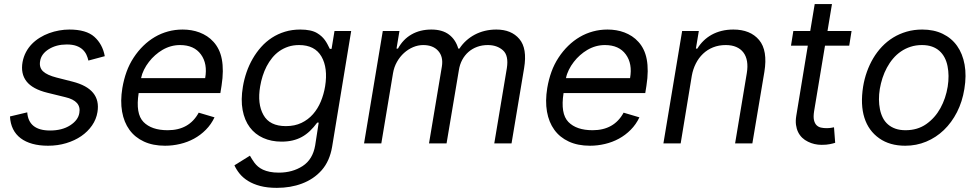

<svg xmlns="http://www.w3.org/2000/svg" viewBox="-20 -696 4754 932"><path d="M112.2 -150.6Q118.6 -62.5 223 -62.5Q281.6 -62.5 320.7 -87.7Q359.7 -112.9 365.1 -147.7Q375.7 -206 296.9 -224.4L210.2 -245.7Q137.8 -263.5 108.7 -301Q79.5 -338.4 89.5 -394.9Q94.5 -421.2 106.2 -443.2Q117.9 -465.2 134.9 -482.6Q152 -500 173.3 -513.1Q194.6 -526.3 218.4 -535Q242.2 -543.7 267.2 -548.1Q292.3 -552.6 316.8 -552.6Q398.4 -552.6 437.9 -517.4Q478 -481.5 488.6 -423.3L409.1 -402Q405.9 -416.5 399.5 -430.4Q393.1 -444.2 381.2 -455.4Q369.3 -466.6 350.5 -473.4Q331.7 -480.1 304 -480.1Q253.6 -480.1 217 -457.4Q180 -434.3 174.7 -399.1Q169.4 -368.3 188.9 -349.8Q208.5 -331.3 254.3 -319.6L332.4 -299.7Q471.6 -264.2 453.1 -152Q447.4 -116.8 426.8 -87Q406.2 -57.2 374.5 -35.3Q342.7 -13.5 301.5 -1.1Q260.3 11.4 213.1 11.4Q170.8 11.4 137.4 2.1Q104 -7.1 80.3 -25Q56.5 -43 43.3 -69.6Q30.2 -96.2 28.4 -130.7Z M573.9 -268.5Q581 -310.4 594.3 -347.3Q607.6 -384.2 628.9 -416.5Q649.9 -448.5 675.8 -473.7Q701.7 -498.9 731.7 -516.5Q761.7 -534.1 795.6 -543.3Q829.5 -552.6 866.5 -552.6Q887.8 -552.6 908.6 -549.2Q929.3 -545.8 948.5 -538.5Q967.7 -531.2 985.1 -519.9Q1002.5 -508.5 1016.7 -492.5Q1031.2 -476.6 1041.5 -455.6Q1051.8 -434.7 1056.8 -408.4Q1061.8 -382.1 1061.6 -350.1Q1061.4 -318.2 1055.4 -279.8L1049.7 -244.3H653.1Q637.4 -144.2 676.5 -104Q715.6 -63.9 794 -63.9Q845.9 -63.9 883.5 -85Q921.2 -106.2 944.6 -149.1L1021.3 -126.4Q1005 -92 979.2 -66.1Q953.5 -40.1 921.9 -22.9Q890.3 -5.7 854.2 2.8Q818.2 11.4 781.2 11.4Q722.3 11.4 678.6 -8.9Q634.9 -29.1 608.3 -65.9Q581.7 -102.6 572.6 -154.1Q563.6 -205.6 573.9 -268.5ZM664.8 -316.8H975.9Q988.3 -386.7 955.3 -431.8Q922.2 -477.3 853.7 -477.3Q808.6 -477.3 768.1 -453.5Q750 -442.8 733.3 -428.1Q716.6 -413.4 702.8 -395.4Q688.9 -377.5 679 -357.6Q669 -337.7 664.8 -316.8Z M1193.2 59.7Q1197.4 67.1 1202.8 75.8Q1208.1 84.5 1215.2 94.1Q1222.3 103.7 1232.4 112.4Q1242.5 121.1 1256.6 127.7Q1270.6 134.2 1289.6 138.1Q1308.6 142 1333.8 142Q1399.5 142 1448.9 110.1Q1498.2 78.1 1509.9 9.9L1527 -100.9H1519.9Q1502.5 -77.4 1484.2 -60Q1465.9 -42.6 1445.1 -31.2Q1424.4 -19.9 1400.2 -14.2Q1376.1 -8.5 1346.6 -8.5Q1297.2 -8.5 1257.6 -26.3Q1218 -44 1192.5 -78.1Q1166.9 -112.2 1157.7 -161.9Q1148.4 -211.6 1159.1 -275.6Q1165.1 -311.4 1177 -345.9Q1188.9 -380.3 1206.7 -411Q1224.4 -441.8 1247.7 -467.9Q1271 -494 1299.9 -512.8Q1328.8 -531.6 1363.3 -542.1Q1397.7 -552.6 1437.5 -552.6Q1490.8 -552.6 1519.5 -535.2Q1532 -527.7 1540.8 -519.5Q1549.7 -511.4 1556.6 -502Q1563.6 -492.5 1569.2 -481.9Q1574.9 -471.2 1581 -458.8H1589.5L1603.7 -545.5H1684.7L1592.3 15.6Q1580.6 85.9 1541.5 130.3Q1522 152.3 1497.9 168.5Q1473.7 184.7 1445.8 195.1Q1418 205.6 1387.3 210.8Q1356.5 215.9 1323.9 215.9Q1278.1 215.9 1243.6 206.9Q1209.2 197.8 1184.5 182.5Q1159.8 167.3 1143.6 147.5Q1127.5 127.8 1117.9 106.5ZM1258.9 -137.8Q1288.7 -83.8 1367.9 -83.8Q1410.5 -83.8 1443.2 -99.4Q1475.9 -115.1 1499.3 -141.7Q1522.7 -168.3 1537.3 -203.3Q1551.8 -238.3 1558.2 -277Q1572.4 -365.8 1540.5 -421.5Q1508.2 -477.3 1431.8 -477.3Q1403.4 -477.3 1379.6 -469.5Q1355.8 -461.6 1336.3 -448Q1316.8 -434.3 1301.3 -415.3Q1285.9 -396.3 1274.3 -374.1Q1262.8 -351.9 1255 -327.2Q1247.2 -302.6 1242.9 -277Q1228.3 -191.8 1258.9 -137.8Z M1747.2 0 1838.1 -545.5H1919L1904.8 -460.2H1911.9Q1936.4 -505.3 1977.8 -528.9Q2019.2 -552.6 2073.9 -552.6Q2127.1 -552.6 2159.4 -528.2Q2191.8 -503.9 2204.5 -460.2H2210.2Q2224.1 -481.5 2242.9 -498.6Q2261.7 -515.6 2284.4 -527.7Q2307.2 -539.8 2333.6 -546.2Q2360.1 -552.6 2389.2 -552.6Q2462.4 -552.6 2501.1 -506.7Q2540.1 -460.9 2524.1 -365.1L2463.1 0H2379.3L2440.3 -365.1Q2449.9 -426.5 2421.5 -451.7Q2392.8 -477.3 2348 -477.3Q2320 -477.3 2296.2 -468.6Q2272.4 -459.9 2254.1 -443.9Q2235.8 -427.9 2223.7 -405.4Q2211.6 -382.8 2207.4 -355.1L2147.7 0H2062.5L2125 -373.6Q2132.5 -420.5 2107.2 -448.9Q2082 -477.3 2034.1 -477.3Q2009.6 -477.3 1985.4 -467.2Q1961.3 -457 1941.2 -438.9Q1921.2 -420.8 1907 -395.8Q1892.8 -370.7 1887.8 -340.9L1831 0Z M2636.4 -268.5Q2643.5 -310.4 2656.8 -347.3Q2670.1 -384.2 2691.4 -416.5Q2712.4 -448.5 2738.3 -473.7Q2764.2 -498.9 2794.2 -516.5Q2824.2 -534.1 2858.1 -543.3Q2892 -552.6 2929 -552.6Q2950.3 -552.6 2971.1 -549.2Q2991.8 -545.8 3011 -538.5Q3030.2 -531.2 3047.6 -519.9Q3065 -508.5 3079.2 -492.5Q3093.8 -476.6 3104 -455.6Q3114.3 -434.7 3119.3 -408.4Q3124.3 -382.1 3124.1 -350.1Q3123.9 -318.2 3117.9 -279.8L3112.2 -244.3H2715.6Q2699.9 -144.2 2739 -104Q2778.1 -63.9 2856.5 -63.9Q2908.4 -63.9 2946 -85Q2983.7 -106.2 3007.1 -149.1L3083.8 -126.4Q3067.5 -92 3041.7 -66.1Q3016 -40.1 2984.4 -22.9Q2952.8 -5.7 2916.7 2.8Q2880.7 11.4 2843.8 11.4Q2784.8 11.4 2741.1 -8.9Q2697.4 -29.1 2670.8 -65.9Q2644.2 -102.6 2635.1 -154.1Q2626.1 -205.6 2636.4 -268.5ZM2727.3 -316.8H3038.4Q3050.8 -386.7 3017.8 -431.8Q2984.7 -477.3 2916.2 -477.3Q2871.1 -477.3 2830.6 -453.5Q2812.5 -442.8 2795.8 -428.1Q2779.1 -413.4 2765.3 -395.4Q2751.4 -377.5 2741.5 -357.6Q2731.5 -337.7 2727.3 -316.8Z M3291.2 -545.5H3372.2L3358 -460.2H3365.1Q3377.8 -481.2 3395.1 -498Q3412.3 -514.9 3434.3 -527.2Q3456.3 -539.4 3482.6 -546Q3508.9 -552.6 3539.8 -552.6Q3622.2 -552.6 3664.8 -501.8Q3707.4 -451 3690.3 -346.6L3632.1 0H3548.3L3605.1 -340.9Q3610.4 -372.9 3606.2 -398.3Q3601.9 -423.7 3588.6 -441.2Q3575.3 -458.8 3553.8 -468Q3532.3 -477.3 3502.8 -477.3Q3469.1 -477.3 3441.2 -466.1Q3413.4 -454.9 3392.4 -434.8Q3371.4 -414.8 3357.6 -387.4Q3343.8 -360.1 3338.1 -328.1L3284.1 0H3200.3Z M3831 -545.5H3913L3934.7 -676.1H4018.5L3996.8 -545.5H4113.6L4102.3 -474.4H3984.7L3931.8 -156.2Q3927.6 -129.6 3931.1 -113.5Q3934.7 -97.3 3943.5 -88.4Q3952.4 -79.5 3965 -76.7Q3977.6 -73.9 3991.5 -73.9Q4005.3 -73.9 4014.2 -75.5Q4023.1 -77.1 4028.4 -78.1L4034.1 -2.8Q4024.5 0.4 4008.3 3.7Q3992.2 7.1 3968.8 7.1Q3932.2 7.1 3902 -8.2Q3886.4 -15.6 3874.1 -27.3Q3861.9 -39.1 3854.2 -54.7Q3846.6 -70.3 3843.9 -90Q3841.3 -109.7 3845.2 -133.5L3901.3 -474.4H3819.6Z M4169.7 -275.6Q4175.8 -312.9 4188.2 -347.7Q4200.6 -382.5 4218.9 -413.4Q4237.2 -444.2 4261.5 -469.8Q4285.9 -495.4 4315.7 -513.7Q4345.5 -532 4380.9 -542.3Q4416.2 -552.6 4456.7 -552.6Q4513.1 -552.6 4556.1 -531.8Q4599.1 -511 4625.9 -473.2Q4652.7 -435.4 4662.3 -382.3Q4671.9 -329.2 4661.2 -264.2Q4651.3 -202.4 4625.4 -151.6Q4599.4 -100.9 4561.6 -64.6Q4523.8 -28.4 4476 -8.5Q4428.3 11.4 4374.3 11.4Q4299 11.4 4248.2 -24.5Q4196 -61.1 4176 -124.3Q4155.9 -187.5 4169.7 -275.6ZM4251.4 -165.5Q4256 -142.8 4265.6 -123.9Q4275.2 -105.1 4290.7 -91.8Q4306.1 -78.5 4327.2 -71.2Q4348.4 -63.9 4375.7 -63.9Q4433.6 -63.9 4475.9 -93.4Q4518.8 -123.6 4544.9 -171Q4571 -218.4 4580.3 -275.6Q4588.8 -329.5 4579.5 -375Q4574.9 -398.1 4565 -416.9Q4555 -435.7 4539.8 -449.2Q4524.5 -462.7 4503.6 -470Q4482.6 -477.3 4455.3 -477.3Q4425.4 -477.3 4399.9 -468.9Q4374.3 -460.6 4353.2 -446Q4332 -431.5 4315 -411.4Q4297.9 -391.3 4285.2 -367.5Q4272.4 -343.8 4263.8 -317.5Q4255.3 -291.2 4250.7 -264.2Q4242.2 -211.6 4251.4 -165.5Z"/></svg>

Font: Inter P
Style: Italic
Weight: 400
Italic angle: -9.40001°
Designer: Rasmus Andersson
Foundry: rsms
Version: Version 3.018;git-588b23468